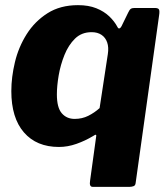

<svg xmlns="http://www.w3.org/2000/svg" viewBox="-20 -561 653 746"><path d="M340 165Q326 165 330 141L353 -26Q355 -35 353 -37Q351 -39 341 -32Q311 -14 277 -2Q243 10 209 10Q122 10 73 -46.5Q24 -103 24 -207Q24 -261 38 -319.5Q52 -378 83.5 -428Q115 -478 164.5 -509.5Q214 -541 283 -541Q324 -541 354 -529Q384 -517 404.5 -497.5Q425 -478 437 -455Q440 -449 445 -451Q450 -453 456 -467L478 -512Q483 -523 488 -526.5Q493 -530 502 -530H582Q594 -530 597.5 -524.5Q601 -519 598 -500L507 150Q506 160 498.5 162.5Q491 165 484 165H340ZM270 -99Q299 -99 323 -111Q347 -123 367 -141L399 -351Q403 -377 396.5 -396Q390 -415 374.5 -425.5Q359 -436 336 -436Q297 -436 271.5 -411Q246 -386 230.5 -347.5Q215 -309 208 -268Q201 -227 201 -194Q201 -143 220 -121Q239 -99 270 -99Z"/></svg>

Font: Libre Franklin Thin ExtraBold
Style: Italic
Weight: 800
Italic angle: -8°
Version: Version 2.000